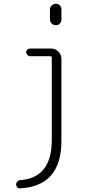

<svg xmlns="http://www.w3.org/2000/svg" viewBox="-20 -780 540 1030"><path d="M85.9 230.5Q78.1 231.4 72.3 224.6Q66.4 217.8 66.4 209Q66.4 201.2 72.3 194.8Q78.1 188.5 85.9 186.5Q257.8 175.8 257.8 -29.3V-469.7Q257.8 -478.5 250 -478.5H140.6Q132.8 -478.5 126.5 -485.4Q120.1 -492.2 120.1 -500Q120.1 -507.8 126.5 -513.7Q132.8 -519.5 140.6 -519.5H253.9Q277.3 -519.5 293.5 -502.9Q309.6 -486.3 309.6 -462.9V-25.4Q309.6 219.7 85.9 230.5ZM248 -728.5Q248 -741.2 257.3 -750.5Q266.6 -759.8 279.8 -759.8Q293 -759.8 301.3 -751Q309.6 -742.2 309.6 -728.5V-675.8Q309.6 -663.1 301.3 -653.8Q293 -644.5 279.8 -644.5Q266.6 -644.5 257.3 -653.8Q248 -663.1 248 -675.8Z"/></svg>

Font: Rounded Mgen+ 1mn light
Style: Regular
Weight: 200
Designer: [Source Han Sans]
Ryoko NISHIZUKA  (kana & ideographs); Paul D. Hunt (Latin, Greek & Cyrillic); Wenlong ZHANG  (bopomofo
Version: Version 1.059.20150602